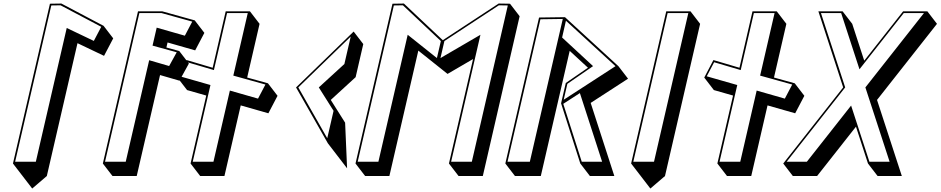

<svg xmlns="http://www.w3.org/2000/svg" viewBox="-20 -924 5315 1085"><path d="M53.2 0 107.6 70.7 162 141.4 244.6 70.7 417.9 -680 567.9 -608.4 619.8 -707.2 565.4 -778 326.7 -904 262.2 -903ZM65.5 -10 269.9 -893.2 322.2 -894 552.1 -772.5 510.2 -692.8 357.1 -765.9 182.5 -10Z M920.3 -655.6 926.9 -684 1083 -639.4 1134.9 -738.2 1080.5 -808.9 896.8 -860H759.8L561.2 0L615.6 70.7H752.6L884.4 -499.9L994 -468.1L1047.4 -564.9L993 -635.6ZM865.5 -767.8 842 -666.2 978.6 -628.6 935.8 -550.9 823 -583.7 690.5 -10H573.5L767.5 -850H893.2L1066.4 -801.9L1024.6 -722.3Z M1340.4 -328.4 1496.6 -283.8 1548.4 -382.6 1494.1 -453.3 1376.8 -485.9 1446.8 -789.3 1392.4 -860H1255.4L1181.8 -541.1L1034.6 -584.6L982.7 -485.7L1037.1 -415L1145.5 -384.1L1056.9 0L1111.3 70.7H1248.3ZM1279 -412.2 1186.2 -10H1069.2L1169.3 -443.5L996.8 -492.8L1038.6 -572.3L1188.8 -528L1263.1 -850H1380.1L1298.5 -496.7L1479.9 -446.3L1438.1 -366.7Z M1832.7 -114.3 1887.1 -43.5 1941.4 27.2 1930.3 -230.7 1849.2 -359.3 1989.7 -487.9 2032.9 -675 1978.5 -745.7 1653 -430ZM1829.3 -142.8 1665.8 -430 1961.9 -717.2 1926.1 -562.3 1781.6 -430 1865 -297.7Z M2708.4 70.7 2916.4 -832.3 2862 -903 2798 -904 2482.4 -696.9 2262.4 -904 2197.9 -903 1989 0 2043.4 70.7H2180.4L2344 -638L2509 -506.4L2509.1 -506.6L2509.2 -506.4L2653.3 -590.4L2517 0L2571.4 70.7ZM2471.3 -692 2449 -595.9 2283.9 -727.5 2118.3 -10H2001.3L2205.7 -893.2L2256.8 -894ZM2491.3 -692 2799 -894 2849.7 -893.2 2646.3 -10H2529.3L2695 -727.5L2469.1 -595.9Z M3451.6 70.7 3318 -342.3 3317.9 -342.4 3529.1 -479.3 3474.7 -550 3172.7 -827 3026.2 -825 2835.7 0 2890.1 70.7H3036.1L3199.4 -636.7L3199.7 -636.3L3302.6 -541.3L3177.3 -455L3150.7 -340L3259.2 0L3313.6 70.7ZM3382.6 -10H3267.5L3163 -337.3L3257 -398ZM3178.1 -806.8 3458.2 -550 3165.4 -360.2 3186.2 -450.3 3331.4 -550.3 3156.5 -712ZM3160.3 -816.9 2974.1 -10H2848L3033.9 -815.1Z M3546.5 0 3600.9 70.7 3655.3 141.4 3737.9 70.7 3936.4 -789.3 3882 -860H3745ZM3558.8 -10 3752.7 -850H3869.7L3675.8 -10Z M4317.4 -328.4 4473.6 -283.8 4525.4 -382.6 4471.1 -453.3 4353.8 -485.9 4423.8 -789.3 4369.4 -860H4232.4L4158.8 -541.1L4011.6 -584.6L3959.7 -485.7L4014.1 -415L4122.5 -384.1L4033.9 0L4088.3 70.7H4225.3ZM4256 -412.2 4163.2 -10H4046.2L4146.3 -443.5L3973.8 -492.8L4015.6 -572.3L4165.8 -528L4240.1 -850H4357.1L4275.5 -496.7L4456.9 -446.3L4415.1 -366.7Z M5076.3 70.7 4936.1 -359.3 5274.9 -789.3 5220.5 -860H5083.5L4863.8 -581.2L4796 -789.3L4741.6 -860H4604.6L4744.8 -430L4406.1 0L4460.4 70.7H4597.4L4817.1 -208.1L4884.9 0L4939.3 70.7ZM5007.2 -10H4893.1L4789.6 -327.5L4539.5 -10H4425.4L4756.2 -430L4619.3 -850H4733.4L4836.9 -532.5L5087.1 -850H5201.2L4870.3 -430Z"/></svg>

Font: Stormning
Style: AsgardObl
Weight: 400
Designer: Robert Jablonski, Mew Too
Foundry: Cannot Into Space Fonts
Version: Version 0.90